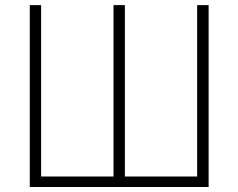

<svg xmlns="http://www.w3.org/2000/svg" viewBox="-20 -748 953 768"><path d="M99.1 -727.5H144.5V-42H434.1V-727.5H479.5V-42H768.6V-727.5H814.5V0H99.1Z"/></svg>

Font: Inter 18pt ExtraLight
Style: Regular
Weight: 250
Designer: Rasmus Andersson
Foundry: rsms
Version: Version 4.001;git-66647c0bb